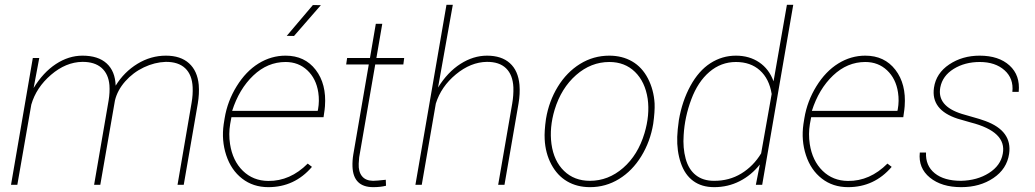

<svg xmlns="http://www.w3.org/2000/svg" viewBox="-20 -770 4311 800"><path d="M397.9 0H372.1L432.6 -351.6Q438 -384.8 436 -414.6Q432.1 -461.9 403.1 -487.3Q374 -512.7 322.8 -512.2Q254.4 -511.2 192.6 -458.3Q130.9 -405.3 110.4 -334L52.2 0H25.9L116.7 -528.3H143.6L120.1 -403.3Q159.7 -468.3 212.9 -503.2Q266.1 -538.1 323.7 -538.1Q389.2 -538.1 424.6 -505.6Q460 -473.1 461.9 -413.1Q497.1 -470.2 552.7 -504.2Q608.4 -538.1 671.4 -538.1Q732.4 -538.1 767.6 -506.3Q802.7 -474.6 808.1 -416.5Q811 -379.4 804.2 -338.9L745.6 0H719.7L778.3 -341.8Q784.2 -375.5 782.7 -406.7Q780.3 -458.5 751.7 -485.6Q723.1 -512.7 670.4 -512.2Q624.5 -510.7 579.3 -489.3Q534.2 -467.8 501.7 -430.9Q469.2 -394 459 -351.6Z M1098.1 9.8Q1034.7 9.8 988.8 -25.9Q942.9 -61.5 922.6 -123.3Q902.3 -185.1 912.1 -252.9L916 -277.3Q927.7 -348.6 966.1 -410.6Q1004.4 -472.7 1057.1 -505.4Q1109.9 -538.1 1169.9 -538.1Q1250 -538.1 1295.4 -479Q1340.8 -419.9 1334 -327.6L1332.5 -312.5L1328.1 -281.7H944.3L939 -252.9Q932.1 -211.9 938.5 -169.9Q949.2 -100.1 991.9 -58.3Q1034.7 -16.6 1097.7 -16.1Q1189 -15.1 1262.2 -88.4L1279.8 -74.7Q1207.5 9.8 1098.1 9.8ZM1169.9 -511.7Q1094.7 -511.7 1035.4 -455.3Q976.1 -398.9 947.3 -308.1H1303.7L1305.2 -314.5Q1311.5 -349.6 1306.2 -384.8Q1297.4 -442.4 1260.5 -477.1Q1223.6 -511.7 1169.9 -511.7ZM1283.7 -749 1316.9 -748.5 1205.1 -620.1 1174.8 -620.6Z M1572.8 -670.9 1548.3 -528.3H1664.1L1660.6 -501.5H1543.5L1476.6 -114.7L1474.6 -87.9Q1473.1 -54.7 1488.3 -35.9Q1503.4 -17.1 1534.2 -16.6Q1547.9 -16.6 1587.4 -21L1588.4 3.9Q1565.9 9.8 1535.2 9.8Q1452.1 9.8 1448.7 -75.7Q1447.8 -100.6 1452.1 -126.5L1516.6 -501.5H1422.4L1426.3 -528.3H1521.5L1545.9 -670.9Z M1805.2 -405.3Q1844.7 -469.2 1898.4 -503.7Q1952.1 -538.1 2009.3 -538.1Q2069.8 -538.1 2104.5 -506.8Q2139.2 -475.6 2144.5 -416.5Q2147.5 -379.4 2140.6 -338.9L2082 0H2055.7L2114.3 -338.9Q2120.1 -373 2119.1 -406.2Q2116.7 -458 2088.6 -485.4Q2060.5 -512.7 2008.3 -512.2Q1941.4 -511.2 1879.6 -460.2Q1817.9 -409.2 1795.9 -338.4L1737.3 0H1710.9L1840.3 -750H1866.7Z M2254.9 -274.4Q2267.1 -348.1 2304.2 -408.7Q2341.3 -469.2 2397 -503.7Q2452.6 -538.1 2518.6 -538.1Q2572.3 -538.1 2613.8 -514.2Q2655.3 -490.2 2679.7 -443.1Q2704.1 -396 2707.5 -338.9Q2709 -305.7 2701.7 -253.9Q2689.5 -180.2 2652.1 -119.1Q2614.7 -58.1 2559.3 -24.2Q2503.9 9.8 2438.5 9.8Q2384.3 9.8 2343 -14.4Q2301.8 -38.6 2277.1 -85.2Q2252.4 -131.8 2249.5 -189.9Q2247.6 -222.7 2254.9 -274.4ZM2277.8 -169.9Q2287.6 -99.1 2330.1 -57.9Q2372.6 -16.6 2438 -16.6Q2514.6 -16.6 2576.4 -70.3Q2638.2 -124 2665.5 -215.3Q2688 -291 2678.7 -358.4Q2668 -429.2 2625.7 -470.5Q2583.5 -511.7 2519 -511.7Q2442.4 -511.7 2380.4 -457.3Q2318.4 -402.8 2291 -313Q2268.6 -238.3 2277.8 -169.9Z M2808.6 -269.5Q2822.3 -349.1 2856.7 -412.1Q2891.1 -475.1 2939.9 -506.6Q2988.8 -538.1 3046.4 -538.1Q3102.1 -538.1 3143.3 -510.3Q3184.6 -482.4 3203.1 -431.2L3258.8 -750H3285.2L3155.8 0H3129.4L3146 -84.5Q3110.8 -40 3062 -15.1Q3013.2 9.8 2955.6 9.8Q2903.8 9.8 2868.7 -15.9Q2833.5 -41.5 2816.7 -91.1Q2799.8 -140.6 2801.8 -200.2Q2802.7 -228 2808.6 -269.5ZM2828.6 -207.5Q2824.7 -153.8 2836.9 -108.9Q2849.1 -64 2879.2 -40.3Q2909.2 -16.6 2954.6 -16.6Q3018.1 -16.1 3068.6 -46.9Q3119.1 -77.6 3151.4 -130.9L3195.3 -378.4Q3185.1 -441.9 3146.2 -476.8Q3107.4 -511.7 3046.4 -511.7Q2984.4 -511.7 2936 -470.5Q2887.7 -429.2 2860.4 -356Q2833 -282.7 2828.6 -207.5Z M3513.7 9.8Q3450.2 9.8 3404.3 -25.9Q3358.4 -61.5 3338.1 -123.3Q3317.9 -185.1 3327.6 -252.9L3331.5 -277.3Q3343.3 -348.6 3381.6 -410.6Q3419.9 -472.7 3472.7 -505.4Q3525.4 -538.1 3585.4 -538.1Q3665.5 -538.1 3710.9 -479Q3756.3 -419.9 3749.5 -327.6L3748 -312.5L3743.7 -281.7H3359.9L3354.5 -252.9Q3347.7 -211.9 3354 -169.9Q3364.7 -100.1 3407.5 -58.3Q3450.2 -16.6 3513.2 -16.1Q3604.5 -15.1 3677.7 -88.4L3695.3 -74.7Q3623 9.8 3513.7 9.8ZM3585.4 -511.7Q3510.3 -511.7 3450.9 -455.3Q3391.6 -398.9 3362.8 -308.1H3719.2L3720.7 -314.5Q3727.1 -349.6 3721.7 -384.8Q3712.9 -442.4 3676 -477.1Q3639.2 -511.7 3585.4 -511.7Z M4158.2 -129.4Q4175.8 -221.2 4024.4 -259.8L3970.2 -275.4Q3857.9 -312 3871.6 -404.8Q3880.4 -464.8 3935.1 -501.5Q3989.7 -538.1 4062 -538.1Q4141.6 -538.1 4186.5 -497.1Q4231.4 -456.1 4224.6 -387.2H4198.2Q4204.1 -442.9 4165.5 -477.3Q4127 -511.7 4062.5 -511.7Q4000 -511.7 3953.6 -482.9Q3907.2 -454.1 3897.9 -405.8Q3883.3 -328.1 3987.8 -295.4L4060.5 -274.4L4085 -266.1Q4198.7 -224.6 4184.6 -128.9Q4175.3 -65.9 4119.1 -28.1Q4063 9.8 3984.9 9.8Q3903.3 9.8 3854.5 -30Q3805.7 -69.8 3812.5 -134.3H3838.4Q3835.9 -79.6 3874.8 -48.1Q3913.6 -16.6 3984.4 -16.6Q4051.8 -18.1 4100.6 -49.1Q4149.4 -80.1 4158.2 -129.4Z"/></svg>

Font: Roboto Thin
Style: Italic
Weight: 250
Italic angle: -12°
Designer: Google
Version: Version 2.134; 2016